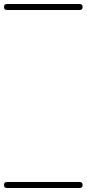

<svg xmlns="http://www.w3.org/2000/svg" viewBox="-35 -575 433 960"><path d="M0 -555Q91 -555 181.5 -555Q272 -555 363 -555Q378 -555 378 -540Q378 -525 363 -525Q272 -525 181.5 -525Q91 -525 0 -525Q-15 -525 -15 -540Q-15 -555 0 -555ZM0 335Q91 335 181.5 335Q272 335 363 335Q378 335 378 350Q378 365 363 365Q272 365 181.5 365Q91 365 0 365Q-15 365 -15 350Q-15 335 0 335Z"/></svg>

Font: FRB American Cursive Just Guidelines
Style: Italic
Weight: 400
Italic angle: -25°
Version: Version 2.0;Modular Font Editor K font №1